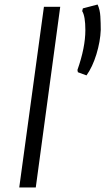

<svg xmlns="http://www.w3.org/2000/svg" viewBox="-20 -829 465 848"><path d="M362 -496 324 -510 322 -520Q357 -619 357 -696Q357 -757.5 343 -780L346 -792L411 -809Q421.5 -786.5 423.2 -756.8Q425 -727 425 -697Q423 -645.5 405.8 -589.2Q388.5 -533 362 -496ZM65 -1 174 -799H246L138 -1Z"/></svg>

Font: Merriweather Sans Light
Style: Italic
Weight: 300
Italic angle: -7.5°
Designer: Eben Sorkin
Foundry: Eben Sorkin
Version: Version 2.001; ttfautohint (v1.8.3)